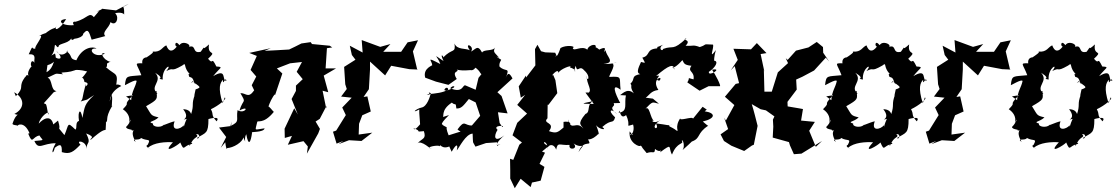

<svg xmlns="http://www.w3.org/2000/svg" viewBox="-20 -779 5906 1016"><path d="M231 -434C275 -446 280 -473 271 -496C217 -468 265 -473 269 -531C271 -563 285 -508 292 -539C309 -553 370 -553 358 -601C357 -584 351 -555 374 -574C430 -580 424 -615 412 -589C446 -638 450 -613 465 -569C509 -581 549 -590 536 -589C519 -611 556 -629 565 -662C593 -638 613 -684 591 -707C580 -710 629 -718 637 -702C640 -767 614 -727 661 -759L594 -724L517 -733C534 -732 463 -708 504 -721C499 -712 458 -671 480 -685C450 -720 449 -683 380 -664C380 -664 357 -668 371 -646C303 -640 279 -675 330 -678C296 -620 261 -612 280 -643C269 -619 270 -645 211 -595C233 -584 251 -626 184 -587C226 -606 156 -528 168 -523C144 -512 160 -555 132 -492C179 -494 156 -463 163 -447C140 -477 137 -412 155 -431C143 -433 118 -388 133 -378C102 -399 124 -318 115 -375C70 -313 116 -325 64 -270L55 -291C112 -259 112 -205 56 -176C98 -160 71 -201 46 -124C48 -113 95 -116 70 -113C83 -126 121 -130 144 -52C154 -68 129 -80 130 -70C154 -11 150 -56 189 -62C204 -34 225 -39 162 -33C184 19 206 -22 275 -21C246 28 260 45 270 3C296 -17 309 -20 307 26C351 39 368 25 406 -14C376 -40 439 -35 438 9C438 -33 465 -14 436 -73C493 -51 451 -47 460 -39C523 -95 530 -89 539 -92C543 -148 540 -153 534 -127C562 -143 528 -144 575 -221C565 -190 579 -256 571 -277L558 -234C564 -233 551 -289 622 -324C600 -341 574 -327 591 -311C610 -400 593 -376 540 -424C547 -421 548 -436 545 -464C532 -420 562 -460 567 -451C523 -460 506 -510 535 -495C477 -466 437 -528 491 -522C473 -535 415 -530 384 -460C343 -468 368 -482 332 -508C356 -523 305 -459 278 -511C327 -457 282 -467 275 -475C266 -484 270 -419 226 -397ZM441 -252 478 -276C426 -227 429 -217 416 -155C407 -210 390 -193 398 -139C376 -133 390 -101 379 -93C333 -138 346 -121 321 -64C270 -127 309 -72 287 -141C223 -86 259 -136 262 -97C268 -136 242 -185 185 -125C193 -164 247 -202 235 -172C223 -244 225 -223 212 -233L265 -292C220 -277 197 -261 279 -297C247 -300 259 -358 232 -368C293 -396 264 -389 314 -386C284 -405 338 -384 398 -417C361 -396 368 -420 441 -401C392 -331 418 -396 427 -345C470 -339 413 -304 434 -335C411 -251 422 -261 407 -242Z M647 -269 683 -275C621 -210 677 -248 630 -201C645 -191 674 -166 662 -126C679 -169 674 -133 647 -107C650 -91 688 -96 676 -88C707 -92 660 -93 698 -28C668 -49 720 -33 726 -49C759 -30 782 -50 761 -12C735 -3 810 25 763 3C794 -25 857 -29 895 -26C829 46 926 -13 934 -25C957 28 947 -10 998 -18C982 -34 972 -53 984 -6C1004 -63 1038 -48 1018 -69C1047 -72 1030 -36 1022 -49C1070 -78 1083 -71 1083 -149C1083 -149 1151 -169 1126 -137C1094 -173 1113 -169 1096 -201C1137 -220 1185 -259 1169 -263L1158 -233C1132 -316 1145 -341 1160 -357C1157 -318 1175 -380 1178 -351C1151 -353 1184 -421 1108 -376C1143 -421 1167 -425 1125 -427C1095 -488 1112 -430 1081 -468C1134 -517 1075 -479 1086 -544C1035 -497 1078 -556 1042 -505C989 -492 1029 -558 962 -523C1016 -534 947 -571 930 -540C904 -572 903 -531 916 -533C892 -502 873 -504 860 -539C839 -531 832 -502 790 -506C779 -500 813 -513 749 -471C778 -476 727 -485 733 -444C686 -445 705 -443 728 -381C652 -373 647 -383 641 -329C636 -323 700 -364 703 -350C696 -315 678 -300 674 -249ZM1007 -269 1012 -280C990 -222 1010 -231 990 -171C994 -159 997 -201 949 -201C995 -145 922 -141 968 -150C941 -91 958 -87 952 -116C936 -95 883 -81 904 -137C886 -135 811 -101 850 -120C828 -99 784 -109 790 -125C756 -136 794 -133 819 -158C775 -168 783 -170 753 -217C818 -254 812 -254 808 -298L791 -291C808 -283 791 -274 813 -284C768 -322 844 -348 801 -394C863 -356 797 -366 841 -358C836 -422 898 -449 860 -403C907 -427 875 -393 944 -432C972 -454 943 -422 992 -380C1002 -371 967 -408 982 -372C1008 -368 1000 -348 1014 -333C1008 -366 972 -320 999 -349C1034 -320 1052 -318 1015 -306Z M1738 -528 1725 -537 1631 -546 1624 -556 1575 -549C1553 -538 1532 -527 1510 -517L1440 -513L1380 -510L1413 -524L1299 -499L1339 -483L1306 -409L1336 -374L1312 -328L1325 -301C1293 -255 1282 -288 1252 -286C1285 -229 1268 -261 1247 -194C1305 -226 1276 -172 1237 -196C1228 -144 1253 -137 1199 -112C1214 -155 1209 -154 1202 -112L1139 -104L1177 -54L1148 3L1172 -26C1179 33 1187 -1 1178 5C1217 4 1264 -28 1268 -52C1288 -7 1267 -41 1283 -69C1295 -2 1307 -25 1314 -78C1298 -82 1378 -77 1380 -100C1322 -93 1330 -82 1341 -133C1342 -145 1373 -118 1429 -187C1425 -189 1401 -222 1400 -214C1408 -236 1417 -260 1441 -290C1411 -304 1397 -298 1436 -277L1474 -390L1445 -417L1515 -444L1578 -451L1550 -399L1582 -360L1546 -326V-298L1523 -255L1556 -173L1537 -206L1486 -98L1487 -49L1525 -60L1503 -13L1586 -32L1609 -4L1604 34L1664 -73L1673 -97L1650 -136L1672 -150L1708 -219L1706 -206L1687 -299L1717 -291L1693 -379L1758 -417H1703L1710 -524Z M2187 -414 2165 -507 2192 -566 2137 -555 2100 -501 2112 -505H2008L2046 -546L1992 -531L1894 -567L1899 -501L1831 -537L1842 -488L1861 -463L1801 -425L1807 -333L1815 -308L1785 -268L1841 -262L1791 -210L1810 -170L1759 -88L1742 -82L1761 -19L1797 -33L1771 -16L1827 -37L1893 -33L1950 -77L1878 -67L1880 -124L1897 -169L1942 -189L1924 -269L1904 -266L1932 -307L1938 -412V-453L2018 -380L2050 -431L2146 -413L2190 -411Z M2624 -128 2615 -185 2666 -179 2634 -271 2612 -291 2692 -364C2676 -393 2668 -398 2656 -366C2681 -429 2656 -394 2623 -427C2620 -448 2632 -458 2632 -463C2619 -470 2592 -490 2622 -473C2597 -502 2587 -502 2600 -528C2590 -507 2540 -519 2531 -501C2507 -546 2497 -517 2472 -506C2495 -534 2433 -561 2466 -513C2444 -525 2398 -514 2385 -549C2392 -494 2374 -527 2325 -474C2332 -478 2303 -507 2327 -456C2261 -500 2297 -481 2310 -440C2229 -483 2266 -458 2267 -435C2274 -433 2216 -420 2230 -368L2287 -347L2353 -330L2397 -361C2365 -412 2420 -393 2394 -414C2385 -418 2395 -401 2470 -408C2496 -400 2521 -463 2486 -429C2537 -391 2504 -398 2549 -372C2547 -410 2538 -401 2512 -367L2497 -304L2443 -327C2427 -333 2432 -283 2362 -312C2377 -330 2394 -322 2377 -313C2296 -273 2348 -339 2352 -304C2319 -288 2294 -285 2238 -280C2274 -269 2231 -299 2260 -286C2256 -269 2240 -215 2211 -210C2179 -203 2152 -174 2203 -202C2194 -218 2201 -148 2203 -122C2209 -128 2171 -80 2169 -100C2218 -84 2170 -80 2223 -85C2237 -41 2215 -50 2188 -19C2207 -43 2266 17 2262 8C2224 -1 2307 -15 2308 -4C2307 -26 2316 20 2368 -9C2344 -30 2351 -18 2370 24C2396 -22 2405 -16 2397 17C2411 1 2444 -70 2481 -72C2484 -12 2479 -36 2496 -3L2552 -22L2610 -26V-7L2628 -17C2589 2 2618 -37 2649 -63C2593 -20 2592 -60 2613 -92C2584 -117 2659 -116 2638 -107ZM2321 -159C2334 -157 2308 -195 2371 -236C2391 -217 2391 -242 2395 -205C2421 -204 2430 -217 2461 -255L2497 -237L2521 -166L2477 -115C2436 -114 2441 -149 2401 -94C2419 -75 2439 -92 2354 -63C2328 -127 2363 -92 2323 -117C2334 -123 2289 -105 2356 -170Z M2928 -477 2918 -500 2865 -502 2843 -508 2824 -542 2811 -519 2813 -433 2764 -369 2763 -379 2725 -322 2736 -262 2759 -277 2717 -224 2769 -178 2717 -129 2692 -63 2742 -25 2728 -13 2696 67 2679 61 2680 121V166L2704 217L2735 167L2788 211L2795 187L2841 177L2861 104L2835 88L2864 29L2848 23L2883 -6C2831 -28 2878 -45 2879 12C2872 -10 2909 -27 2923 13C2932 -30 2938 -9 2994 -12C2986 20 3044 10 3015 -20C3064 15 3084 -37 3041 26C3070 -49 3117 5 3092 -41C3085 -45 3108 -29 3151 -75C3141 -64 3161 -50 3134 -118C3145 -96 3197 -86 3167 -107C3218 -153 3223 -119 3235 -158C3191 -198 3218 -208 3247 -173C3191 -220 3241 -210 3227 -233L3262 -234C3234 -286 3213 -343 3264 -304C3256 -369 3276 -376 3206 -372C3194 -369 3242 -433 3221 -442C3267 -461 3229 -436 3173 -441C3243 -446 3186 -482 3185 -513C3156 -482 3214 -549 3148 -515C3183 -486 3122 -551 3128 -520C3149 -555 3093 -543 3088 -516C3058 -541 3015 -503 3011 -525C3031 -535 2977 -543 2946 -525C2924 -460 2918 -485 2918 -485ZM2962 -104C2930 -77 2923 -72 2885 -85C2922 -134 2847 -123 2877 -153L2878 -225L2882 -224L2929 -286L2919 -355L2907 -383C2885 -363 2936 -427 2935 -392C2937 -411 3015 -441 2996 -422C3048 -407 3007 -380 3026 -431C3037 -387 3044 -439 3071 -407C3114 -369 3082 -339 3086 -380C3078 -337 3127 -293 3083 -284C3091 -287 3107 -291 3078 -289L3122 -229C3056 -230 3046 -229 3119 -244C3082 -227 3107 -186 3078 -176C3031 -120 3056 -119 3067 -98C3030 -145 3001 -79 2988 -147C2988 -93 3022 -143 2962 -134Z M3435 -257 3397 -262C3417 -276 3424 -298 3464 -303C3423 -366 3496 -381 3469 -352C3434 -356 3492 -387 3452 -377C3519 -434 3546 -445 3549 -410C3532 -450 3525 -386 3591 -461C3600 -447 3596 -435 3639 -431C3615 -397 3657 -405 3650 -359C3609 -368 3636 -372 3617 -343L3682 -299L3730 -323H3787C3803 -315 3761 -393 3748 -410C3809 -422 3727 -369 3731 -399C3765 -420 3787 -458 3756 -458C3769 -434 3748 -443 3768 -514C3727 -457 3760 -526 3753 -543C3689 -546 3729 -545 3683 -530C3645 -544 3652 -534 3608 -537C3644 -573 3580 -565 3613 -577C3537 -506 3545 -541 3489 -520C3485 -502 3458 -526 3491 -543C3441 -521 3465 -538 3457 -523C3396 -518 3424 -485 3379 -474C3400 -436 3393 -448 3372 -451C3355 -415 3347 -391 3368 -387C3315 -376 3345 -363 3316 -336C3329 -320 3309 -325 3334 -285C3295 -321 3265 -270 3258 -276L3292 -274C3282 -226 3305 -191 3254 -182C3261 -221 3256 -139 3293 -170C3323 -107 3282 -108 3330 -120C3337 -100 3332 -66 3311 -63C3331 -85 3341 -41 3312 -84C3303 -21 3371 3 3369 -9C3383 0 3361 -16 3402 31C3438 18 3444 40 3446 9C3478 37 3484 -1 3473 27C3543 -25 3514 1 3536 39C3563 -31 3601 -13 3588 -34C3592 -47 3607 -6 3592 15C3634 -21 3686 -75 3641 -30C3690 -48 3665 -73 3728 -114C3728 -114 3733 -106 3699 -136C3770 -153 3766 -182 3709 -190L3720 -199L3698 -214L3647 -151C3647 -167 3561 -131 3583 -158C3544 -104 3578 -80 3560 -88C3533 -111 3498 -112 3539 -120C3515 -112 3514 -119 3451 -126C3476 -82 3406 -100 3477 -145C3431 -115 3422 -152 3443 -137C3419 -150 3419 -230 3392 -200C3437 -247 3430 -238 3467 -230Z M4033 -195 4078 -163 4070 -146 4072 -109 4069 -51 4155 -27 4160 -10 4181 37 4221 34 4330 -33 4297 -2 4262 -87 4292 -134 4219 -141 4229 -202 4207 -206 4148 -216 4147 -240 4196 -305 4193 -358 4226 -373 4288 -406 4350 -474 4368 -453 4336 -500 4335 -530 4302 -557 4258 -528 4192 -511 4148 -462 4138 -471 4150 -445 4096 -396 4064 -294H4025L4022 -410L4025 -399L4005 -493L4036 -498L3985 -551L3954 -518L3861 -521L3884 -462L3847 -407L3868 -429L3891 -339L3873 -335L3816 -267C3832 -252 3850 -238 3866 -223L3821 -141L3812 -156L3833 -96L3793 -68L3811 -33L3850 -8L3918 20L3959 -9L3969 -13L3989 -113C3979 -152 3970 -190 3958 -228L4005 -201Z M4352 -269 4388 -275C4326 -210 4382 -248 4335 -201C4350 -191 4379 -166 4367 -126C4384 -169 4379 -133 4352 -107C4355 -91 4393 -96 4381 -88C4412 -92 4365 -93 4403 -28C4373 -49 4425 -33 4431 -49C4464 -30 4487 -50 4466 -12C4440 -3 4515 25 4468 3C4499 -25 4562 -29 4600 -26C4534 46 4631 -13 4639 -25C4662 28 4652 -10 4703 -18C4687 -34 4677 -53 4689 -6C4709 -63 4743 -48 4723 -69C4752 -72 4735 -36 4727 -49C4775 -78 4788 -71 4788 -149C4788 -149 4856 -169 4831 -137C4799 -173 4818 -169 4801 -201C4842 -220 4890 -259 4874 -263L4863 -233C4837 -316 4850 -341 4865 -357C4862 -318 4880 -380 4883 -351C4856 -353 4889 -421 4813 -376C4848 -421 4872 -425 4830 -427C4800 -488 4817 -430 4786 -468C4839 -517 4780 -479 4791 -544C4740 -497 4783 -556 4747 -505C4694 -492 4734 -558 4667 -523C4721 -534 4652 -571 4635 -540C4609 -572 4608 -531 4621 -533C4597 -502 4578 -504 4565 -539C4544 -531 4537 -502 4495 -506C4484 -500 4518 -513 4454 -471C4483 -476 4432 -485 4438 -444C4391 -445 4410 -443 4433 -381C4357 -373 4352 -383 4346 -329C4341 -323 4405 -364 4408 -350C4401 -315 4383 -300 4379 -249ZM4712 -269 4717 -280C4695 -222 4715 -231 4695 -171C4699 -159 4702 -201 4654 -201C4700 -145 4627 -141 4673 -150C4646 -91 4663 -87 4657 -116C4641 -95 4588 -81 4609 -137C4591 -135 4516 -101 4555 -120C4533 -99 4489 -109 4495 -125C4461 -136 4499 -133 4524 -158C4480 -168 4488 -170 4458 -217C4523 -254 4517 -254 4513 -298L4496 -291C4513 -283 4496 -274 4518 -284C4473 -322 4549 -348 4506 -394C4568 -356 4502 -366 4546 -358C4541 -422 4603 -449 4565 -403C4612 -427 4580 -393 4649 -432C4677 -454 4648 -422 4697 -380C4707 -371 4672 -408 4687 -372C4713 -368 4705 -348 4719 -333C4713 -366 4677 -320 4704 -349C4739 -320 4757 -318 4720 -306Z M5324 -414 5302 -507 5329 -566 5274 -555 5237 -501 5249 -505H5145L5183 -546L5129 -531L5031 -567L5036 -501L4968 -537L4979 -488L4998 -463L4938 -425L4944 -333L4952 -308L4922 -268L4978 -262L4928 -210L4947 -170L4896 -88L4879 -82L4898 -19L4934 -33L4908 -16L4964 -37L5030 -33L5087 -77L5015 -67L5017 -124L5034 -169L5079 -189L5061 -269L5041 -266L5069 -307L5075 -412V-453L5155 -380L5187 -431L5283 -413L5327 -411Z M5335 -269 5371 -275C5309 -210 5365 -248 5318 -201C5333 -191 5362 -166 5350 -126C5367 -169 5362 -133 5335 -107C5338 -91 5376 -96 5364 -88C5395 -92 5348 -93 5386 -28C5356 -49 5408 -33 5414 -49C5447 -30 5470 -50 5449 -12C5423 -3 5498 25 5451 3C5482 -25 5545 -29 5583 -26C5517 46 5614 -13 5622 -25C5645 28 5635 -10 5686 -18C5670 -34 5660 -53 5672 -6C5692 -63 5726 -48 5706 -69C5735 -72 5718 -36 5710 -49C5758 -78 5771 -71 5771 -149C5771 -149 5839 -169 5814 -137C5782 -173 5801 -169 5784 -201C5825 -220 5873 -259 5857 -263L5846 -233C5820 -316 5833 -341 5848 -357C5845 -318 5863 -380 5866 -351C5839 -353 5872 -421 5796 -376C5831 -421 5855 -425 5813 -427C5783 -488 5800 -430 5769 -468C5822 -517 5763 -479 5774 -544C5723 -497 5766 -556 5730 -505C5677 -492 5717 -558 5650 -523C5704 -534 5635 -571 5618 -540C5592 -572 5591 -531 5604 -533C5580 -502 5561 -504 5548 -539C5527 -531 5520 -502 5478 -506C5467 -500 5501 -513 5437 -471C5466 -476 5415 -485 5421 -444C5374 -445 5393 -443 5416 -381C5340 -373 5335 -383 5329 -329C5324 -323 5388 -364 5391 -350C5384 -315 5366 -300 5362 -249ZM5695 -269 5700 -280C5678 -222 5698 -231 5678 -171C5682 -159 5685 -201 5637 -201C5683 -145 5610 -141 5656 -150C5629 -91 5646 -87 5640 -116C5624 -95 5571 -81 5592 -137C5574 -135 5499 -101 5538 -120C5516 -99 5472 -109 5478 -125C5444 -136 5482 -133 5507 -158C5463 -168 5471 -170 5441 -217C5506 -254 5500 -254 5496 -298L5479 -291C5496 -283 5479 -274 5501 -284C5456 -322 5532 -348 5489 -394C5551 -356 5485 -366 5529 -358C5524 -422 5586 -449 5548 -403C5595 -427 5563 -393 5632 -432C5660 -454 5631 -422 5680 -380C5690 -371 5655 -408 5670 -372C5696 -368 5688 -348 5702 -333C5696 -366 5660 -320 5687 -349C5722 -320 5740 -318 5703 -306Z"/></svg>

Font: Asimov Aggro
Style: It
Weight: 500
Designer: Google
Version: Version 2.000980; 2014